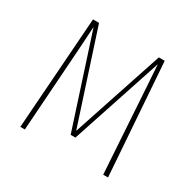

<svg xmlns="http://www.w3.org/2000/svg" viewBox="-121 -645 775 770"><g transform="rotate(30 266.0 -259.5)"><path d="M432.1 -519 469.2 0H446.8L421.9 -390.1L415 -493.2L275.9 -73.2H253.9L117.2 -494.1Q112.3 -418.5 110.8 -390.1L84 0H63L100.1 -519H127.9L265.1 -98.1L404.8 -519Z"/></g></svg>

Font: Fira Sans Compressed Thin
Style: Regular
Weight: 100
Width: 1
Designer: Carrois Corporate & Edenspiekermann AG
Foundry: Carrois Corporate GbR & Edenspiekermann AG
Version: Version 4.203;PS 004.203;hotconv 1.0.88;makeotf.lib2.5.64775